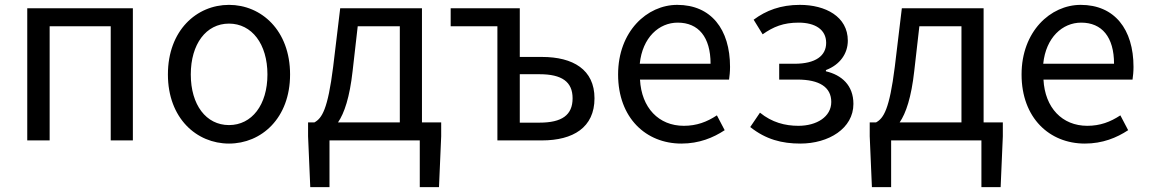

<svg xmlns="http://www.w3.org/2000/svg" viewBox="-20 -577 4720 789"><path d="M92 0H184V-469H435V0H526V-543H92Z M921 13C1054 13 1172 -91 1172 -271C1172 -452 1054 -557 921 -557C788 -557 670 -452 670 -271C670 -91 788 13 921 13ZM921 -63C827 -63 764 -146 764 -271C764 -396 827 -480 921 -480C1015 -480 1079 -396 1079 -271C1079 -146 1015 -63 921 -63Z M1334 0H1705V192H1784L1793 -17V-74H1714V-543H1378L1349 -302C1327 -127 1303 -91 1272 -74H1246V-17L1255 192H1334ZM1369 -74C1395 -112 1417 -177 1429 -285L1450 -469H1623V-74Z M2024 0H2207C2335 0 2423 -53 2423 -173C2423 -291 2335 -343 2207 -343H2116V-543H1832V-469H2024ZM2116 -73V-272H2197C2289 -272 2333 -241 2333 -173C2333 -104 2289 -73 2197 -73Z M2780 13C2853 13 2911 -11 2958 -42L2926 -103C2885 -76 2843 -60 2790 -60C2687 -60 2616 -134 2610 -250H2976C2978 -264 2980 -282 2980 -302C2980 -457 2902 -557 2763 -557C2639 -557 2520 -448 2520 -271C2520 -92 2635 13 2780 13ZM2609 -315C2620 -423 2688 -484 2765 -484C2850 -484 2900 -425 2900 -315Z M3269 13C3385 13 3487 -49 3487 -150C3487 -227 3438 -269 3374 -284V-289C3432 -311 3464 -357 3464 -410C3464 -509 3372 -557 3267 -557C3188 -557 3128 -534 3077 -496L3114 -436C3158 -467 3199 -484 3262 -484C3329 -484 3375 -456 3375 -401C3375 -348 3332 -315 3245 -315H3182V-250H3257C3347 -250 3396 -219 3396 -158C3396 -97 3336 -60 3261 -60C3206 -60 3152 -74 3103 -114L3063 -55C3127 -4 3193 13 3269 13Z M3642 0H4013V192H4092L4101 -17V-74H4022V-543H3686L3657 -302C3635 -127 3611 -91 3580 -74H3554V-17L3563 192H3642ZM3677 -74C3703 -112 3725 -177 3737 -285L3758 -469H3931V-74Z M4438 13C4511 13 4569 -11 4616 -42L4584 -103C4543 -76 4501 -60 4448 -60C4345 -60 4274 -134 4268 -250H4634C4636 -264 4638 -282 4638 -302C4638 -457 4560 -557 4421 -557C4297 -557 4178 -448 4178 -271C4178 -92 4293 13 4438 13ZM4267 -315C4278 -423 4346 -484 4423 -484C4508 -484 4558 -425 4558 -315Z"/></svg>

Font: Source Han Sans KR
Style: Regular
Weight: 400
Designer: Ryoko NISHIZUKA 西塚涼子 (kana, bopomofo & ideographs); Paul D. Hunt (Latin, Greek & Cyrillic); Sandoll Communications 산돌커뮤니
Foundry: Adobe
Version: Version 2.004;hotconv 1.0.118;makeotfexe 2.5.65603